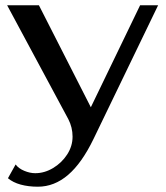

<svg xmlns="http://www.w3.org/2000/svg" viewBox="-20 -510 625 725"><path d="M10 163 39 111Q50 126 71.5 135Q93 144 113 144Q148 144 180.5 124.5Q213 105 233.5 73.5Q254 42 254 6Q254 -29 238 -60L7 -490H127L323 -105L509 -490H577L333 15Q289 106 237 150.5Q185 195 123 195Q87 195 58 187Q29 179 10 163Z"/></svg>

Font: Fahkwang Medium
Style: Regular
Weight: 500
Version: Version 1.000; ttfautohint (v1.6)